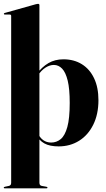

<svg xmlns="http://www.w3.org/2000/svg" viewBox="-20 -770 564 1023"><path d="M190 -743V203Q190 210.5 192.8 214.8Q195.5 219 202 220.5L227 225Q230.5 226 231.8 227Q233 228 233 229.5Q233 231.5 231.8 232.5Q230.5 233.5 228 233.5H5Q3 233.5 1.5 232.5Q0 231.5 0 229.5Q0 228 1.5 226.8Q3 225.5 6.5 225L27.5 220.5Q34 219 36.8 214.8Q39.5 210.5 39.5 203V-685Q39.5 -688.5 37.8 -690.5Q36 -692.5 31.5 -692.5H6Q3 -692.5 1.8 -693.8Q0.5 -695 0.5 -696.5Q0.5 -699.5 5.5 -701L171 -747.5Q176.5 -748.5 178.8 -749Q181 -749.5 183.5 -749.5Q186.5 -749.5 188.2 -747.5Q190 -745.5 190 -743ZM180 -365.5 173 -373.5Q204 -414 238.5 -434Q273 -454 318 -454Q374 -454 416 -428Q458 -402 481.2 -353.2Q504.5 -304.5 504.5 -236Q504.5 -161.5 477 -105.8Q449.5 -50 401.5 -20Q353.5 10 292.5 10Q245 10 216.5 -5.8Q188 -21.5 169.5 -56.5L181 -62Q192 -36.5 210.2 -23.5Q228.5 -10.5 252.5 -10.5Q281.5 -10.5 303.8 -29Q326 -47.5 338.8 -93.5Q351.5 -139.5 351.5 -221.5Q351.5 -296 340.8 -340.2Q330 -384.5 311 -404.2Q292 -424 267 -424Q245 -424 222.5 -409.8Q200 -395.5 180 -365.5Z"/></svg>

Font: Fraunces 120pt
Style: Bold
Weight: 700
Version: Version 1.000;[b76b70a41]